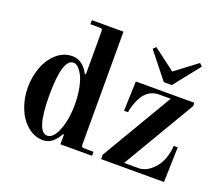

<svg xmlns="http://www.w3.org/2000/svg" viewBox="-119 -886 1237 1073"><g transform="rotate(20 499.0 -350.0)"><path d="M242 -20Q265 -20 284.5 -48Q304 -76 316 -126Q328 -176 328 -234Q328 -290 319 -334Q310 -378 297 -403Q284 -428 269.5 -441Q255 -454 242 -454Q176 -454 176 -237Q176 -20 242 -20ZM224 -486Q256 -486 281 -467Q306 -448 322 -415L328 -417V-672Q328 -681 324.5 -684.5Q321 -688 312 -688H256V-712H444V-40Q444 -31 447.5 -27.5Q451 -24 460 -24H516V0H328V-58H322Q308 -30 284 -9Q260 12 228 12Q176 12 134 -24Q92 -60 70 -117Q48 -174 48 -237Q48 -300 69 -357Q90 -414 131 -450Q172 -486 224 -486ZM630 -678 646 -694 776 -596 906 -694 922 -678 800 -524H752ZM570 0V-26L820 -450H752Q692 -450 658 -398Q645 -378 636 -353Q627 -328 624 -313L622 -298H598L604 -474H952V-454L698 -24H784Q820 -24 853.5 -51Q887 -78 904 -116Q913 -134 918.5 -157Q924 -180 925 -194L926 -208H950L944 0Z"/></g></svg>

Font: Old Standard TT
Style: Bold
Weight: 700
Designer: Alexey Kryukov <alexios@thessalonica.org.ru>
Version: Version 2.2